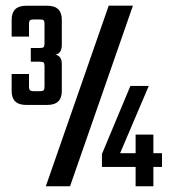

<svg xmlns="http://www.w3.org/2000/svg" viewBox="-20 -646 606 666"><path d="M80.6 -562.6V-519.1H20.4V-577.9Q20.4 -601.8 33 -614Q45.6 -626.2 72.2 -626.2H142.6Q169.2 -626.2 181.8 -614Q194.4 -601.8 194.4 -577.9V-489.9Q194.4 -475.8 189 -467.3Q183.6 -458.8 172.3 -456.3Q183.6 -454.1 189 -445.9Q194.4 -437.7 194.4 -423.8V-330.1Q194.4 -306.3 181.8 -294.1Q169.2 -281.9 142.6 -281.9H72.2Q45.6 -281.9 33 -294.1Q20.4 -306.3 20.4 -330.1V-389.2H80.6V-346.3Q80.6 -336.4 84.1 -333Q87.6 -329.6 97 -329.6H118.2Q128.4 -329.6 131.4 -333Q134.4 -336.4 134.4 -346.3V-416.1Q134.4 -426.2 131.4 -429.1Q128.4 -432 118.2 -432H86.8V-479.4H118.2Q128.4 -479.4 131.4 -482.8Q134.4 -486.2 134.4 -495.4V-562.6Q134.4 -572.5 131.4 -575.5Q128.4 -578.5 118.2 -578.5H97Q87.6 -578.5 84.1 -575.5Q80.6 -572.5 80.6 -562.6ZM353.3 -66.9V-114.7H541.9V-66.9ZM333.6 -66.9V-111.7L432.3 -347.9H496L376.3 -66.9ZM450.4 -179.1H512V0H450.4ZM357.1 -626.4H441.1L223 0H139Z"/></svg>

Font: Teko Variable Light
Style: Regular
Weight: 300
Designer: Manushi Parikh, Jonny Pinhorn
Foundry: Indian Type Foundry
Version: Version 3.000